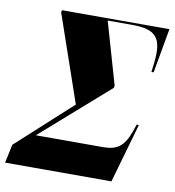

<svg xmlns="http://www.w3.org/2000/svg" viewBox="-117 -785 780 857"><g transform="rotate(10 272.5 -357.0)"><path d="M-37 0H445L522 -269H512L500 -234C475 -166 445 -144 381 -144H77L383 -413L385 -423L304 -704H413C525 -704 554 -668 541 -554L536 -512H546L582 -714H95L93 -704L229 -310L-19 -84Z"/></g></svg>

Font: Noto Serif Display Condensed Black
Style: Italic
Weight: 900
Width: 3
Italic angle: -12°
Designer: Monotype Design Team
Foundry: Monotype Imaging Inc.
Version: Version 2.009